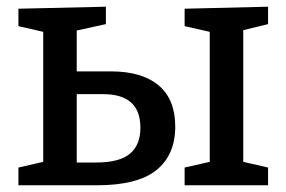

<svg xmlns="http://www.w3.org/2000/svg" viewBox="-20 -553 854 573"><path d="M780 -53V0H531V-53L606 -70V-458L531 -475V-527L780 -533V-481L706 -463V-70ZM35 0V-53L109 -70V-458L35 -475V-527L296 -533V-481L209 -462V-340H311Q403 -340 453 -298.5Q503 -257 503 -175Q503 -91 447 -45.5Q391 0 268 0ZM288 -272H209V-68H267Q336 -68 367.5 -94Q399 -120 399 -172Q399 -272 288 -272Z"/></svg>

Font: Bitter Medium
Style: Regular
Weight: 500
Designer: Sol Matas, and Bitter project Authors
Foundry: Sol Matas
Version: Version 2.001